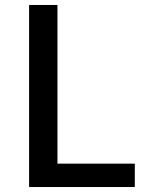

<svg xmlns="http://www.w3.org/2000/svg" viewBox="-20 -754 597 772"><path d="M211 -734H97V-2H522V-96H211Z"/></svg>

Font: Bithumb Trading Sans Medium
Style: Regular
Weight: 500
Designer: Ham Hyungwon
Foundry: Bithumb
Version: Version 1.200;FEAKit 1.0